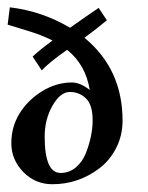

<svg xmlns="http://www.w3.org/2000/svg" viewBox="-20 -482 397 514"><path d="M91.8 -293.5 67.4 -330.6Q88.4 -350.1 120.6 -373.5Q92.3 -388.2 50.8 -400.6Q9.3 -413.1 0.5 -416L6.3 -462.4Q92.8 -452.1 167.5 -407.7Q217.3 -442.9 244.1 -460.9L266.1 -427.7Q239.3 -405.3 206.1 -380.9Q308.1 -296.9 308.1 -159.2Q308.1 -119.6 291.3 -86.4Q274.4 -53.2 247.1 -32.2Q190.4 11.2 120.1 11.2Q74.2 11.2 42.2 -21.7Q10.3 -54.7 10.3 -98.6Q10.3 -142.6 32.5 -178.5Q54.7 -214.4 92.8 -237.8Q130.9 -261.2 172.4 -261.2Q194.8 -261.2 220.2 -241.2Q209.5 -308.6 159.7 -348.6Q110.8 -314.5 91.8 -293.5ZM99.6 -116.2Q99.6 -19 142.1 -19Q165.5 -19 183.1 -33.9Q200.7 -48.8 210 -72.3Q228 -118.7 228 -159.9Q228 -201.2 210.2 -218.5Q192.4 -235.8 167 -235.8Q141.6 -235.8 120.6 -199.2Q99.6 -162.6 99.6 -116.2Z"/></svg>

Font: Niconne
Style: Regular
Weight: 400
Designer: Vernon Adams
Foundry: Vernon Adams
Version: Version 1.002